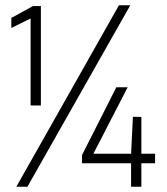

<svg xmlns="http://www.w3.org/2000/svg" viewBox="-20 -708 633 728"><path d="M96 -308V-638L23 -602V-640L105 -685H135V-308ZM42 0 431 -688H474L84 0ZM477 0V-89H291V-120L421 -377H464L334 -125H477L484 -265H516V-125H568V-89H516V0Z"/></svg>

Font: Saira SemiCondensed ExtraLight
Style: Regular
Weight: 250
Width: 4
Designer: Hector Gatti with collaboration of the Omnibus-Type team
Foundry: Omnibus-Type
Version: Version 1.101